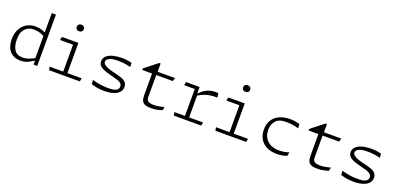

<svg xmlns="http://www.w3.org/2000/svg" viewBox="10 -1721 5561 2690"><g transform="rotate(20 2790.0 -376.5)"><path d="M462 -765H524V0H469V-68L462 -75ZM316.5 -511.5Q367.5 -511.5 414.2 -496.5Q461 -481.5 499.5 -453L487.5 -409.5Q445 -436 398.5 -449.8Q352 -463.5 305.5 -463.5Q273.5 -463.5 249 -455.8Q224.5 -448 199.5 -430Q168 -407 148.2 -366.2Q128.5 -325.5 128.5 -248.5Q128.5 -155.5 165.5 -97.8Q202.5 -40 291.5 -40Q337.5 -40 384.2 -57Q431 -74 477 -102.5L474 -54.5H459.5Q419 -24.5 373.8 -6.5Q328.5 11.5 274 11.5Q202 11.5 154 -20Q106 -51.5 83 -105.8Q60 -160 60 -230Q60 -316.5 92.8 -380Q125.5 -443.5 183.5 -477.5Q241.5 -511.5 316.5 -511.5Z M955.5 -500V0H893.5V-473L916 -450.5H700.5L710.5 -500ZM690.5 -49.5H1168.5L1158.5 0H700.5ZM856 -705.5Q856 -728.5 870.8 -741.5Q885.5 -754.5 909 -754.5Q932.5 -754.5 947.2 -741.5Q962 -728.5 962 -705.5Q962 -682.5 947.2 -669.5Q932.5 -656.5 909 -656.5Q893.5 -656.5 881.5 -662.2Q869.5 -668 862.8 -679.2Q856 -690.5 856 -705.5Z M1751 -491.5 1753.5 -431.5Q1713 -442 1665.8 -448.8Q1618.5 -455.5 1565.5 -455.5Q1518.5 -455.5 1482.2 -449Q1446 -442.5 1423 -426.5Q1409 -417 1401.5 -404.8Q1394 -392.5 1394 -379.5Q1394 -360 1411 -343.5Q1428 -327 1462 -312.5Q1496 -298 1549.5 -284.5L1582.5 -276.5Q1648.5 -261 1687.2 -246.8Q1726 -232.5 1750 -206.8Q1774 -181 1774 -139Q1774 -91.5 1742.8 -58Q1711.5 -24.5 1654.5 -7.5Q1597.5 9.5 1520.5 9.5Q1466 9.5 1418.2 1.2Q1370.5 -7 1329 -21L1325 -83.5Q1375 -67.5 1434 -57.5Q1493 -47.5 1563.5 -47.5Q1601.5 -47.5 1632.2 -52Q1663 -56.5 1685 -69.5L1686.5 -70.5Q1700.5 -79.5 1708 -93.2Q1715.5 -107 1715.5 -125.5Q1715.5 -154.5 1695.2 -172.5Q1675 -190.5 1638.8 -202.2Q1602.5 -214 1526.5 -232.5Q1524 -233.5 1521 -234Q1459.5 -249 1420.8 -266.8Q1382 -284.5 1362.2 -309.2Q1342.5 -334 1342.5 -368.5Q1342.5 -418.5 1380 -450.5Q1417.5 -482.5 1476.8 -496.8Q1536 -511 1603.5 -511Q1643.5 -511 1680 -506Q1716.5 -501 1751 -491.5Z M2134.5 -470.5V-122.5Q2134.5 -94.5 2144.5 -77.5Q2154.5 -60.5 2178.8 -52Q2203 -43.5 2245.5 -43.5Q2283.5 -43.5 2323.8 -51.2Q2364 -59 2397 -69.5L2387.5 -17.5Q2349.5 -4.5 2308.2 3.5Q2267 11.5 2219.5 11.5Q2163 11.5 2130.8 -2.8Q2098.5 -17 2085.2 -46.2Q2072 -75.5 2072 -124V-470.5ZM2396 -500 2381.5 -450H1926V-473L2116.5 -623.5H2137V-484.5L2088 -500Z M2763 -395.5 2770.5 -388.5V0H2708.5V-500H2763ZM2550.5 -49.5H2978.5L2968.5 0H2560.5ZM2560.5 -500H2741V-450.5H2550.5ZM2756 -367 2744.5 -408H2771.5Q2800 -440.5 2834.8 -463.8Q2869.5 -487 2910.8 -499.2Q2952 -511.5 2998.5 -511.5Q3022 -511.5 3040.5 -507.5L3047 -445.5Q2986.5 -447.5 2938.2 -439.5Q2890 -431.5 2847.5 -414Q2805 -396.5 2756 -367Z M3435.5 -500V0H3373.5V-473L3396 -450.5H3180.5L3190.5 -500ZM3170.5 -49.5H3648.5L3638.5 0H3180.5ZM3336 -705.5Q3336 -728.5 3350.8 -741.5Q3365.5 -754.5 3389 -754.5Q3412.5 -754.5 3427.2 -741.5Q3442 -728.5 3442 -705.5Q3442 -682.5 3427.2 -669.5Q3412.5 -656.5 3389 -656.5Q3373.5 -656.5 3361.5 -662.2Q3349.5 -668 3342.8 -679.2Q3336 -690.5 3336 -705.5Z M4252.5 -492.5 4259.5 -428Q4217.5 -440.5 4170.5 -447.8Q4123.5 -455 4076.5 -455Q4029.5 -455 3997.2 -447.5Q3965 -440 3943 -424.5Q3915 -405 3893.2 -365.2Q3871.5 -325.5 3871.5 -263.5Q3871.5 -195.5 3901.5 -146.2Q3931.5 -97 3985.8 -71Q4040 -45 4112.5 -45Q4149.5 -45 4184.8 -51.2Q4220 -57.5 4259 -68.5L4247 -13.5Q4216.5 -2.5 4179.8 4.8Q4143 12 4098 12Q4008.5 12 3944.2 -20.5Q3880 -53 3846.2 -112.2Q3812.5 -171.5 3812.5 -251Q3812.5 -336.5 3851 -395Q3889.5 -453.5 3956.5 -482.8Q4023.5 -512 4109.5 -512Q4146 -512 4181.8 -506.8Q4217.5 -501.5 4252.5 -492.5Z M4614.5 -470.5V-122.5Q4614.5 -94.5 4624.5 -77.5Q4634.5 -60.5 4658.8 -52Q4683 -43.5 4725.5 -43.5Q4763.5 -43.5 4803.8 -51.2Q4844 -59 4877 -69.5L4867.5 -17.5Q4829.5 -4.5 4788.2 3.5Q4747 11.5 4699.5 11.5Q4643 11.5 4610.8 -2.8Q4578.5 -17 4565.2 -46.2Q4552 -75.5 4552 -124V-470.5ZM4876 -500 4861.5 -450H4406V-473L4596.5 -623.5H4617V-484.5L4568 -500Z M5471 -491.5 5473.5 -431.5Q5433 -442 5385.8 -448.8Q5338.5 -455.5 5285.5 -455.5Q5238.5 -455.5 5202.2 -449Q5166 -442.5 5143 -426.5Q5129 -417 5121.5 -404.8Q5114 -392.5 5114 -379.5Q5114 -360 5131 -343.5Q5148 -327 5182 -312.5Q5216 -298 5269.5 -284.5L5302.5 -276.5Q5368.5 -261 5407.2 -246.8Q5446 -232.5 5470 -206.8Q5494 -181 5494 -139Q5494 -91.5 5462.8 -58Q5431.5 -24.5 5374.5 -7.5Q5317.5 9.5 5240.5 9.5Q5186 9.5 5138.2 1.2Q5090.5 -7 5049 -21L5045 -83.5Q5095 -67.5 5154 -57.5Q5213 -47.5 5283.5 -47.5Q5321.5 -47.5 5352.2 -52Q5383 -56.5 5405 -69.5L5406.5 -70.5Q5420.5 -79.5 5428 -93.2Q5435.5 -107 5435.5 -125.5Q5435.5 -154.5 5415.2 -172.5Q5395 -190.5 5358.8 -202.2Q5322.5 -214 5246.5 -232.5Q5244 -233.5 5241 -234Q5179.5 -249 5140.8 -266.8Q5102 -284.5 5082.2 -309.2Q5062.5 -334 5062.5 -368.5Q5062.5 -418.5 5100 -450.5Q5137.5 -482.5 5196.8 -496.8Q5256 -511 5323.5 -511Q5363.5 -511 5400 -506Q5436.5 -501 5471 -491.5Z"/></g></svg>

Font: Monaspace Argon Var
Style: Regular
Weight: 400
Designer: Riley Cran and the Lettermatic Team
Version: Version 1.000 (Monaspace Argon Var)